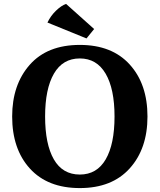

<svg xmlns="http://www.w3.org/2000/svg" viewBox="-20 -944 814 979"><path d="M42 -350Q42 -512 131.5 -613.5Q221 -715 387 -715Q551 -715 641.5 -615Q732 -515 732 -350Q732 -186 641.5 -85.5Q551 15 387 15Q223 15 132.5 -84.5Q42 -184 42 -350ZM387 -54Q474 -54 519 -131.5Q564 -209 564 -350Q564 -491 518.5 -568.5Q473 -646 387 -646Q300 -646 255 -568.5Q210 -491 210 -350Q210 -209 254.5 -131.5Q299 -54 387 -54ZM222 -829Q238 -863 265.5 -889.5Q293 -916 317 -924L460 -796L421 -748Z"/></svg>

Font: Volkhov
Style: Bold
Weight: 700
Designer: Cyreal (www.cyreal.org)
Foundry: Cyreal (www.cyreal.org)
Version: Version 1.010